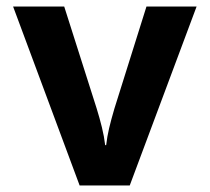

<svg xmlns="http://www.w3.org/2000/svg" viewBox="-20 -566 640 586"><path d="M223 0 20 -546H176L275 -235Q284 -206 291 -177.5Q298 -149 301 -123H304Q307 -149 313 -174.5Q319 -200 329 -234L427 -546H580L376 0Z"/></svg>

Font: Noto Sans Mono
Style: Bold
Weight: 700
Designer: Monotype Design Team
Foundry: Monotype Imaging Inc.
Version: Version 2.014